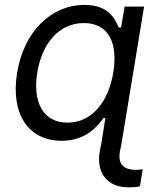

<svg xmlns="http://www.w3.org/2000/svg" viewBox="-20 -573 679 797"><path d="M511.4 204.5C528.4 204.5 546.9 204.5 561.1 200.3L572.4 129.3C565.3 130.7 555.4 132.1 545.5 132.1C500 132.1 468.8 115.1 477.3 58.2L484.4 22.7L578.1 -545.5H497.2L482.6 -458.8H473C458.8 -487.2 437.5 -552.6 331 -552.6C193.2 -552.6 79.5 -443.2 51.1 -271.3C22.7 -98 99.4 11.4 235.8 11.4C340.9 11.4 387.8 -54 410.5 -83.8H417.6L400.6 22.7L393.5 58.2C379.3 152 431.8 204.5 511.4 204.5ZM134.9 -272.7C153.4 -387.8 221.6 -477.3 328.1 -477.3C430.4 -477.3 470.2 -394.9 450.3 -272.7C430.4 -149.1 360.8 -63.9 259.9 -63.9C154.8 -63.9 115.1 -156.2 134.9 -272.7Z"/></svg>

Font: Magic Ui Pro
Style: Italic
Weight: 400
Italic angle: -9.39999°
Designer: Stefan Endress, Andreas Faust
Version: Version 1.000;FEAKit 1.0